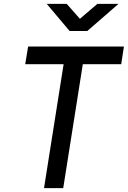

<svg xmlns="http://www.w3.org/2000/svg" viewBox="-20 -970 659 990"><path d="M339 -810H430L591 -950H482L392 -873L324 -950H221ZM207 0H306L407 -639H605L619 -730H125L110 -639H308Z"/></svg>

Font: JetBrains Mono Medium
Style: Italic
Weight: 436
Italic angle: -9°
Monospace: yes
Designer: Philipp Nurullin, Konstantin Bulenkov
Foundry: JetBrains
Version: Version 2.305